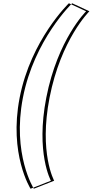

<svg xmlns="http://www.w3.org/2000/svg" viewBox="-20 -895 567 1175"><path d="M291.5 211 167 260C167 260 33 49 100.2 -297C169.4 -653 401.6 -875 401.6 -875L507.1 -826C507.1 -826 332.8 -655 263.2 -297C197.5 41 291.5 211 291.5 211ZM311.5 211C311.5 211 217.5 41 283.2 -297C352.8 -655 527.1 -826 527.1 -826L421.6 -875C421.6 -875 189.4 -653 120.2 -297C53 49 187 260 187 260Z"/></svg>

Font: Hussar Plate
Style: Obl
Weight: 700
Foundry: Cannot Into Space Fonts
Version: Version 0.798247